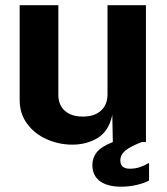

<svg xmlns="http://www.w3.org/2000/svg" viewBox="-20 -549 646 742"><path d="M56 -163V-529H205.5V-182Q205.5 -144 230.2 -121.2Q255 -98.5 300.5 -98.5Q344.5 -98.5 370 -121.2Q395.5 -144 395.5 -184.5V-529H544V0H527.5Q481.5 18 463.2 34Q445 50 445 70Q445 86.5 454 94.8Q463 103 482 103Q502.5 103 520.2 97Q538 91 556 80.5V148.5Q540 158 510.2 165.2Q480.5 172.5 448.5 172.5Q395.5 172.5 366.2 151Q337 129.5 337 88.5Q337 60.5 354.2 39Q371.5 17.5 416 0L414 -105Q400.5 -42 357.8 -16Q315 10 259.5 10Q209 10 162 -10.2Q115 -30.5 85.5 -69.8Q56 -109 56 -163Z"/></svg>

Font: 1883 Sans
Style: Bold
Weight: 700
Designer: 1883 Sans project is a fork of Public Sans.
Version: Version 1.009